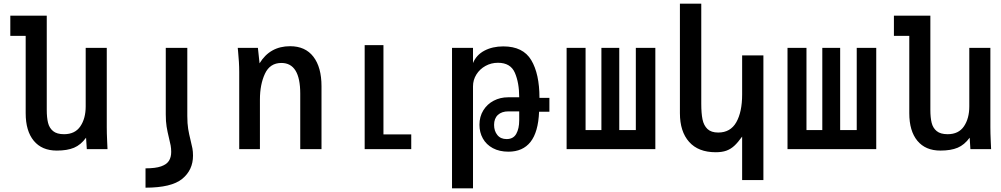

<svg xmlns="http://www.w3.org/2000/svg" viewBox="-20 -810 5440 1043"><path d="M119.5 -195V-615H36V-725H234V-213.5Q234 -171 241 -142.8Q248 -114.5 268.5 -97.8Q289 -81 328 -81Q387.5 -81 416.5 -123.8Q445.5 -166.5 445.5 -232V-550H560V-119Q560 -87.5 562 -43.5Q563 -28.5 564 0H451.5L447.5 -62Q419 -23 382.2 -7.5Q345.5 8 288.5 8Q207.5 8 163.5 -45.2Q119.5 -98.5 119.5 -195Z M1028.5 35.5Q1028.5 13.5 1025.2 -4.2Q1022 -22 1015.5 -47Q1007 -81 1002.2 -109.8Q997.5 -138.5 997.5 -180.5V-550H880.5V-189Q880.5 -150 885 -122.2Q889.5 -94.5 898 -60Q904 -36.5 907 -20Q910 -3.5 910 15Q910 44 897.8 63.5Q885.5 83 855 93.8Q824.5 104.5 770.5 104.5V209.5Q911.5 209.5 970 161.5Q1028.5 113.5 1028.5 35.5Z M1273.5 -529Q1272.5 -536 1271.5 -550H1381L1390 -466Q1446.5 -559 1556 -559Q1638.5 -559 1682.5 -501.8Q1726.5 -444.5 1726.5 -341.5V0H1611V-301.5Q1611 -468 1508.5 -468Q1446.5 -468 1419.2 -409.5Q1392 -351 1392 -269V0H1279.5V-419Q1279.5 -446 1277.8 -474Q1276 -502 1273.5 -529Z M1961 -565H2063V-80H2214V0H1961Z M2435.5 -550H2549.5V-467.5Q2567.5 -511.5 2611.5 -534.8Q2655.5 -558 2714 -558Q2821.5 -558 2866 -483.2Q2910.5 -408.5 2910.5 -278.5H2964.5V-203H2908.5Q2904 -92.5 2862 -39.2Q2820 14 2742 14Q2693 14 2657.2 -5.2Q2621.5 -24.5 2603 -57.8Q2584.5 -91 2584.5 -132Q2584.5 -176.5 2605.5 -210.5Q2626.5 -244.5 2662 -263Q2697.5 -281.5 2740 -281.5H2800.5Q2800.5 -360 2777 -414.5Q2753.5 -469 2685 -469Q2648.5 -469 2617.5 -452Q2586.5 -435 2568 -405.5Q2549.5 -376 2549.5 -341V213H2435.5ZM2800.5 -156.5V-205H2742Q2705.5 -205 2684.8 -185.8Q2664 -166.5 2664 -131.5Q2664 -98.5 2681.8 -76.5Q2699.5 -54.5 2732 -54.5Q2768.5 -54.5 2784.5 -83Q2800.5 -111.5 2800.5 -156.5Z M3540 0H3058V-550H3161V-103.5H3247V-550H3344V-103.5H3434V-550H3540Z M3868 17Q3773.5 17 3723.5 -39.2Q3673.5 -95.5 3673.5 -195V-790H3789.5V-246.5Q3789.5 -195 3796.2 -161.8Q3803 -128.5 3823.2 -109.2Q3843.5 -90 3881.5 -90Q3948 -90 3979.8 -146Q4011.5 -202 4011.5 -296.5V-509H4127V168H4011.5V-68Q3988.5 -36 3969 -18Q3949.5 0 3925.8 8.5Q3902 17 3868 17Z M4740 0H4258V-550H4361V-103.5H4447V-550H4544V-103.5H4634V-550H4740Z M4919.5 -195V-615H4836V-725H5034V-213.5Q5034 -171 5041 -142.8Q5048 -114.5 5068.5 -97.8Q5089 -81 5128 -81Q5187.5 -81 5216.5 -123.8Q5245.5 -166.5 5245.5 -232V-550H5360V-119Q5360 -87.5 5362 -43.5Q5363 -28.5 5364 0H5251.5L5247.5 -62Q5219 -23 5182.2 -7.5Q5145.5 8 5088.5 8Q5007.5 8 4963.5 -45.2Q4919.5 -98.5 4919.5 -195Z"/></svg>

Font: JuliaMono SemiBold
Style: Regular
Weight: 600
Monospace: yes
Designer: cormullion
Foundry: corm
Version: Version 0.055; ttfautohint (v1.8.4)